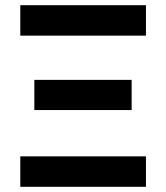

<svg xmlns="http://www.w3.org/2000/svg" viewBox="-20 -718 639 738"><path d="M58 -581V-698H541V-581ZM112 -295V-411H486V-295ZM58 0V-117H541V0Z"/></svg>

Font: IBM Plex Sans SemiBold
Style: Regular
Weight: 600
Designer: Mike Abbink, Paul van der Laan, Pieter van Rosmalen
Foundry: Bold Monday
Version: Version 3.201